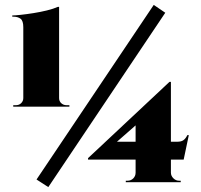

<svg xmlns="http://www.w3.org/2000/svg" viewBox="-20 -743 819 783"><path d="M263 -308V-314H251Q239 -314 230 -322Q221 -330 221 -343V-715H216Q198 -707 171.5 -700.5Q145 -694 116.5 -689.5Q88 -685 64.5 -682.5Q41 -680 30 -680V-675H34Q53 -675 64 -666.5Q75 -658 75 -632V-343Q75 -331 66.5 -322.5Q58 -314 45 -314H34V-308ZM129 -11 177 20 654 -691 607 -723ZM533 -267 671 -409H677V-1H533ZM671 -409 676 -357 457 -165H703Q720 -165 729 -172Q738 -179 744 -192H750L729 -92H339V-98ZM677 -39Q677 -26 687 -16Q697 -6 710 -6H717V0H493V-6H500Q514 -6 523.5 -15.5Q533 -25 533 -39Z"/></svg>

Font: Cinzel Black
Style: Regular
Weight: 900
Designer: Natanael Gama
Version: Version 2.000